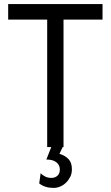

<svg xmlns="http://www.w3.org/2000/svg" viewBox="-20 -720 542 940"><path d="M211 0H291V-624H482V-700H20V-624H211ZM243 200Q258 200 274 193.5Q290 187 302.5 175Q315 163 323.5 146.5Q332 130 332 109Q332 77 316 59.5Q300 42 271 33L287 0L260 -10L231 0L207 61Q239 61 256 74.5Q273 88 273 110Q273 130 261 140.5Q249 151 232 151Q214 151 200.5 144Q187 137 179 128L172 178Q186 189 203.5 194.5Q221 200 243 200Z"/></svg>

Font: Fixel Variable
Style: Regular
Weight: 100
Width: 3
Designer: AlfaBravo + MacPaw
Foundry: Kyrylo Tkachov, Marchela Mozhyna, Serhii Makarenko, Maria Weinstein, Zakhar Kryvoshyya
Version: Version 1.211